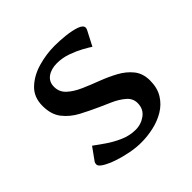

<svg xmlns="http://www.w3.org/2000/svg" viewBox="-143 -642 784 784"><g transform="rotate(-45 249.5 -250.0)"><path d="M94.2 -118.2Q111.8 -105.5 138.9 -86.4Q166 -67.4 199 -52.7Q231.9 -38.1 266.1 -38.1Q298.3 -38.1 323.7 -56.9Q349.1 -75.7 349.1 -109.9Q349.1 -136.7 327.6 -155Q306.2 -173.3 277.3 -186.3Q248.5 -199.2 226.1 -209Q188 -226.1 151.1 -245.6Q114.3 -265.1 90.1 -295.7Q65.9 -326.2 65.9 -376Q65.9 -426.3 97.9 -456.8Q129.9 -487.3 177.7 -501.2Q225.6 -515.1 273.9 -515.1Q304.2 -515.1 337.4 -511.5Q370.6 -507.8 393.8 -499.5Q417 -491.2 417 -477.1Q417 -473.6 414.1 -466.8L380.9 -402.8Q368.7 -411.1 345 -424.1Q321.3 -437 291.7 -447.5Q262.2 -458 231 -458Q197.3 -458 175.8 -442.4Q154.3 -426.8 154.3 -397.9Q154.3 -368.2 175.8 -348.1Q197.3 -328.1 231 -313.2Q264.6 -298.3 302.2 -284.2Q339.8 -270 373.5 -251.7Q407.2 -233.4 428.7 -206.5Q450.2 -179.7 450.2 -139.2Q450.2 -96.2 431.9 -66.7Q413.6 -37.1 383.5 -19Q353.5 -1 317.4 7.1Q281.2 15.1 246.1 15.1Q215.8 15.1 182.1 8.5Q148.4 2 118.9 -8.3Q89.4 -18.6 70.8 -30Q52.2 -41.5 52.2 -51.8Q52.2 -58.1 55.2 -64Z"/></g></svg>

Font: Artifika
Style: Regular
Weight: 400
Designer: Yulya Zhdanova, Ivan Petrov | Cyreal.org
Foundry: Cyreal.org
Version: Version 1.102; ttfautohint (v1.8.4.7-5d5b)